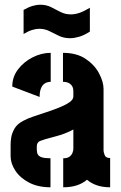

<svg xmlns="http://www.w3.org/2000/svg" viewBox="-20 -794 512 814"><path d="M277 -632Q251 -632 230 -642Q209 -652 189.5 -662Q170 -672 146 -672Q133 -672 116.5 -667Q100 -662 80 -650V-752Q101 -764 118.5 -769Q136 -774 150 -774Q176 -774 196 -764Q216 -754 236 -743.5Q256 -733 281 -733Q298 -733 317 -739.5Q336 -746 361 -761V-660Q336 -644 315 -638Q294 -632 277 -632ZM194 0Q141 0 103 -20Q65 -40 45 -70.5Q25 -101 25 -132V-183Q25 -193 27.5 -210.5Q30 -228 41 -248Q52 -268 79 -282Q95 -291 121.5 -300Q148 -309 177 -318.5Q206 -328 232 -338.5Q258 -349 274.5 -360.5Q291 -372 291 -385V-408Q291 -419 286.5 -427.5Q282 -436 272.5 -441.5Q263 -447 247 -447V-570Q305 -570 343 -544.5Q381 -519 400 -483Q419 -447 419 -417V-156Q419 -150 423.5 -137Q428 -124 447 -124V0Q415 0 390.5 -8.5Q366 -17 349 -32Q330 -16 305 -8Q280 0 248 0V-123Q266 -123 275 -130Q284 -137 287.5 -146.5Q291 -156 291 -163V-245Q275 -236 254 -228Q233 -220 211 -214.5Q189 -209 172.5 -204Q156 -199 149 -196Q136 -190 136 -173V-159Q136 -147 140.5 -139Q145 -131 157.5 -127Q170 -123 194 -123ZM148 -383 32 -427Q32 -468 56.5 -500Q81 -532 118.5 -551Q156 -570 195 -570V-447Q180 -447 169.5 -440Q159 -433 153.5 -419Q148 -405 148 -383Z"/></svg>

Font: Stick No Bills ExtraBold
Style: Regular
Weight: 800
Version: Version 2.000